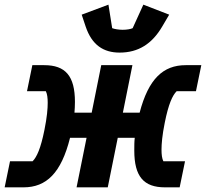

<svg xmlns="http://www.w3.org/2000/svg" viewBox="-31 -805 888 825"><path d="M483 -579C563 -579 622 -616 666 -691L696 -742L585 -785L539 -684C531 -680 514 -677 496 -677C480 -677 461 -680 451 -684L435 -785L320 -742L337 -691C364 -611 414 -579 483 -579ZM-11 0H70C168 0 232 -61 270 -213H341L298 0H432L475 -213H548C546 -196 546 -177 546 -158C546 -46 587 0 678 0H741L764 -112H671C665 -124 663 -141 663 -162C663 -186 666 -224 677 -278C693 -358 710 -395 728 -413H811L834 -525H767C670 -525 607 -466 569 -321H497L538 -525H404L363 -321H289C290 -335 291 -350 291 -367C291 -479 250 -525 159 -525H108L85 -413H166C172 -401 174 -384 174 -363C174 -339 171 -301 160 -247C144 -167 127 -130 109 -112H12Z"/></svg>

Font: LVC Sans
Style: Bold Italic
Weight: 700
Italic angle: -11.31°
Designer: Mike Abbink, Paul van der Laan, Pieter van Rosmalen
Foundry: Bold Monday
Version: Version 3.0